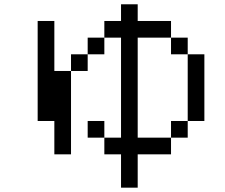

<svg xmlns="http://www.w3.org/2000/svg" viewBox="-20 -866 1040 886"><path d="M384.6 -615.4V-692.3H461.5V-615.4ZM384.6 -307.7H461.5V-230.8H384.6ZM538.5 -846.2H615.4V-769.2H769.2V-692.3H846.2V-615.4H923.1V-307.7H846.2V-230.8H769.2V-153.8H615.4V0H538.5V-153.8H461.5V-230.8H538.5V-692.3H461.5V-769.2H538.5ZM307.7 -538.5V-615.4H384.6V-538.5ZM307.7 -538.5V-153.8H230.8V-307.7H153.8V-769.2H230.8V-538.5ZM846.2 -615.4H769.2V-692.3H615.4V-230.8H769.2V-307.7H846.2Z"/></svg>

Font: Mintsoda - Lime Green 13x16
Style: Regular
Weight: 400
Designer: Mintsoda-15
Version: Version 1.0